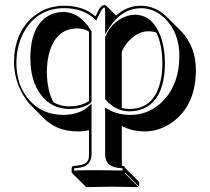

<svg xmlns="http://www.w3.org/2000/svg" viewBox="-20 -462 844 772"><path d="M577.6 -336.4Q533.7 -336.4 495.6 -294.9Q479 -275.9 469.7 -254.4V-27.8Q483.9 -23.9 500 -23.9Q605 -23.9 627.9 -147.9Q633.3 -177.2 632.8 -210Q632.3 -282.2 608.9 -330.6Q593.3 -336.4 577.6 -336.4ZM291.5 -347.7Q209.5 -347.7 180.7 -258.3Q168.5 -220.2 168.5 -172.4Q168.9 -98.1 195.8 -49.8Q226.1 -34.2 257.8 -34.2Q309.1 -35.2 337.9 -56.2V-333Q336.4 -335.4 335.4 -336.9Q314.5 -347.7 291.5 -347.7ZM432.1 -47.9 413.1 -66.9Q418 -61 422.4 -56.6Q427.7 -51.8 432.1 -47.9ZM446.8 -399.4Q490.7 -439 546.9 -439Q606 -438 650.4 -394.5L707 -337.9Q767.1 -276.4 767.6 -180.7Q767.6 -39.1 673.3 29.3Q621.1 66.4 561.5 66.4Q508.8 65.9 469.7 44.4V204.6L474.1 205.1Q478.5 206.1 481 208Q482.4 210.9 482.9 212.9L539.6 269.5V288.6L482.9 231.9L481 233.9L537.6 290.5Q536.6 290.5 429.7 288.6L326.7 290.5L270 233.9L268.1 231.9V212.9Q270 206.1 275.9 205.1L294.9 203.1Q332.5 199.2 336.9 173.3Q337.9 167.5 337.9 161.1V61.5Q315.4 66.9 290.5 66.4Q208.5 65.9 156.7 14.2L100.1 -42.5Q40 -112.3 36.1 -208Q36.1 -326.7 110.8 -392.6Q164.6 -439 238.8 -439Q316.4 -438.5 363.8 -396L376 -420.9Q386.7 -440.9 399.9 -441.9Q404.3 -441.4 407.2 -439ZM234.9 -414.1Q302.2 -412.6 346.7 -337.9L348.1 -335.9V-51.3L344.2 -47.9Q312.5 -23.9 257.8 -23.9Q188 -23.9 143.6 -82Q102.1 -137.2 102.1 -229Q102.1 -350.6 168.9 -395Q197.8 -413.6 234.9 -414.1ZM402.8 161.1V-29.3L418 -20.5Q455.6 0 504.9 0Q584 0 641.1 -62Q700.7 -128.4 701.2 -236.8Q701.2 -330.6 642.6 -388.2Q601.1 -428.7 546.9 -429.2Q469.7 -427.7 421.4 -353.5L402.8 -324.7V-415Q402.8 -427.2 399.9 -432.1Q392.6 -430.2 385.3 -416.5L367.2 -379.4L357.4 -388.7Q312 -428.7 238.8 -429.2Q137.7 -429.2 83.5 -345.7Q46.4 -287.1 45.9 -208Q45.9 -116.2 101.1 -55.7Q152.8 -0.5 233.9 0Q295.9 -0.5 331.5 -30.8L348.1 -44.9V161.1Q346.2 207 295.9 212.9L277.8 214.8V223.6Q342.8 221.7 373 222.2Q406.7 222.2 473.1 223.6V214.8L454.1 212.9Q403.8 206.1 402.8 161.1ZM521 -402.8Q591.8 -402.8 624.5 -319.3Q642.6 -272 643.1 -210Q643.1 -74.7 568.8 -31.2Q539.1 -14.6 500 -14.2Q443.8 -15.6 405.3 -60.5L402.8 -63.5V-313L403.8 -314.9Q427.7 -372.6 483.9 -395Q503.4 -402.8 521 -402.8Z"/></svg>

Font: Linux Biolinum Shadow O
Style: Bold
Weight: 700
Designer: Philipp H. Poll
Foundry: Philipp H. Poll
Version: Version 0.9.2